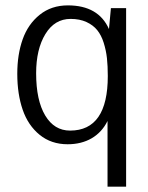

<svg xmlns="http://www.w3.org/2000/svg" viewBox="-20 -530 556 721"><path d="M234.9 -509.8Q349.6 -509.8 389.2 -420.9L396.5 -499.5H453.6V170.9H383.8V-5.9V-75.7Q362.8 -33.2 324.2 -10.7Q285.6 11.7 233.9 11.7Q172.4 11.7 128.9 -23.7Q85.4 -59.1 65.2 -117.9Q44.9 -176.8 44.9 -252.9Q44.9 -325.7 65.2 -382.6Q85.4 -439.5 129.2 -474.6Q172.9 -509.8 234.9 -509.8ZM245.1 -459Q185.1 -459 150.4 -402.1Q115.7 -345.2 115.7 -254.9Q115.7 -153.3 149.7 -96.4Q183.6 -39.6 243.2 -39.6Q384.8 -39.6 384.8 -244.6Q384.8 -282.2 381.6 -311.5Q378.4 -340.8 369.4 -369.4Q360.4 -397.9 345.2 -416.7Q330.1 -435.5 304.7 -447.3Q279.3 -459 245.1 -459Z"/></svg>

Font: Pontano Sans
Style: Regular
Weight: 400
Foundry: vernon adams
Version: 1.0